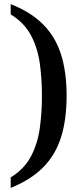

<svg xmlns="http://www.w3.org/2000/svg" viewBox="-20 -783 401 934"><path d="M32 80Q99 39 131.5 -24Q164 -87 174 -162.5Q184 -238 184 -317Q184 -397 174 -472Q164 -547 131.5 -609.5Q99 -672 32 -713V-763Q129 -725 189 -665Q249 -605 276.5 -519.5Q304 -434 304 -317Q304 -200 276.5 -114Q249 -28 189 32Q129 92 32 131Z"/></svg>

Font: Noto Serif NP Hmong Medium
Style: Regular
Weight: 500
Designer: Dalton Maag Ltd
Foundry: Dalton Maag Ltd
Version: Version 1.001; ttfautohint (v1.8.4.7-5d5b)